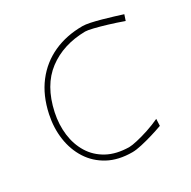

<svg xmlns="http://www.w3.org/2000/svg" viewBox="-163 -883 1045 1050"><g transform="rotate(-30 360.0 -358.0)"><path d="M381.5 9Q293.5 9 230.8 -25Q168 -59 131 -117Q94 -175 83.5 -248Q73 -321 89.5 -399Q112 -505.5 167.8 -578Q223.5 -650.5 305.5 -687.8Q387.5 -725 488.5 -725Q506.5 -725 536.2 -718.8Q566 -712.5 600 -703Q634 -693.5 665.8 -683.8Q697.5 -674 719.5 -667L707.5 -631Q660 -648 614.5 -661.8Q569 -675.5 534.8 -683.8Q500.5 -692 486.5 -692Q347 -690 250.5 -617.2Q154 -544.5 121.5 -393Q106.5 -322 114.8 -256.5Q123 -191 155 -138.8Q187 -86.5 243.2 -55.8Q299.5 -25 380.5 -24Q397 -24 431.2 -31.8Q465.5 -39.5 506.5 -53Q547.5 -66.5 584.5 -84L582.5 -41Q552.5 -30 514.2 -18.5Q476 -7 440.2 1Q404.5 9 381.5 9Z"/></g></svg>

Font: Commissioner Loud Thin
Style: Italic
Weight: 100
Italic angle: -12°
Designer: Kostas Bartsokas
Foundry: Kostas Bartsokas
Version: Version 1.000; ttfautohint (v1.8.3)